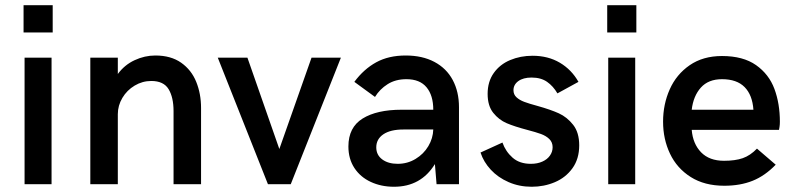

<svg xmlns="http://www.w3.org/2000/svg" viewBox="-20 -710 3060 740"><path d="M70.8 -585V-689.9H183.1V-585ZM74.7 0V-487.8H178.7V0Z M328.1 -487.8H434.1V-424.8Q460 -460 498.8 -478Q537.6 -496.1 578.6 -496.1Q638.7 -496.1 678.2 -468.3Q717.8 -440.4 736.3 -394.5Q754.9 -348.6 754.9 -293.9V0H648.9V-281.7Q648.9 -334.5 629.9 -366.2Q610.8 -397.9 563 -397.9Q528.8 -397.9 499 -380.1Q469.2 -362.3 451.7 -332.8Q434.1 -303.2 434.1 -270V0H328.1Z M1012.7 0 819.3 -487.8H933.6L1056.6 -135.7L1180.7 -487.8H1293.9L1100.6 0Z M1322.8 -145.5Q1322.8 -219.2 1377.7 -253.2Q1432.6 -287.1 1527.8 -287.1H1649.9Q1649.9 -342.3 1624 -373.5Q1598.1 -404.8 1546.4 -404.8Q1504.4 -404.8 1473.9 -385.5Q1443.4 -366.2 1425.3 -336.4L1345.7 -394.5Q1382.3 -443.8 1430.2 -470Q1478 -496.1 1543.5 -496.1Q1607.9 -496.1 1654.3 -471.4Q1700.7 -446.8 1724.9 -401.6Q1749 -356.4 1749 -296.9V0H1662.6L1656.2 -77.6Q1602.5 9.8 1498.5 9.8Q1449.2 9.8 1409.2 -8.8Q1369.1 -27.3 1345.9 -62.5Q1322.8 -97.7 1322.8 -145.5ZM1649.9 -210.9H1534.7Q1484.9 -210.9 1457.5 -192.4Q1430.2 -173.8 1430.2 -142.1Q1430.2 -112.8 1453.1 -95.7Q1476.1 -78.6 1512.7 -78.6Q1550.3 -78.6 1581.5 -97.4Q1612.8 -116.2 1630.9 -146.7Q1648.9 -177.2 1649.9 -210.9Z M1832 -122.1 1916.5 -160.6Q1928.7 -126 1955.6 -102.3Q1982.4 -78.6 2025.9 -78.6Q2051.3 -78.6 2070.3 -87.2Q2089.4 -95.7 2099.6 -110.4Q2109.9 -125 2109.9 -142.6Q2109.9 -161.6 2097.2 -174.1Q2084.5 -186.5 2064.9 -193.6Q2045.4 -200.7 2011.7 -209.5Q1963.4 -222.2 1933.1 -235.1Q1902.8 -248 1881.1 -275.1Q1859.4 -302.2 1859.4 -348.1Q1859.4 -395.5 1883.1 -428.7Q1906.7 -461.9 1946.3 -478.5Q1985.8 -495.1 2032.7 -495.1Q2092.3 -495.1 2137.7 -468.3Q2183.1 -441.4 2209.5 -394.5L2128.4 -350.1Q2112.3 -377.9 2088.6 -394.5Q2064.9 -411.1 2028.8 -411.1Q1996.6 -411.1 1977.8 -397.5Q1959 -383.8 1959 -362.3Q1959 -345.7 1970.7 -335Q1982.4 -324.2 2000.7 -317.4Q2019 -310.5 2051.3 -301.8Q2102.1 -287.6 2133.8 -273.2Q2165.5 -258.8 2189 -229Q2212.4 -199.2 2212.4 -149.9Q2212.4 -97.7 2186.3 -61.5Q2160.2 -25.4 2118.4 -7.8Q2076.7 9.8 2029.3 9.8Q1981 9.8 1940.2 -8.1Q1899.4 -25.9 1871.6 -55.9Q1843.8 -85.9 1832 -122.1Z M2320.3 -585V-689.9H2432.6V-585ZM2324.2 0V-487.8H2428.2V0Z M2535.6 -241.2Q2535.6 -308.1 2561.3 -365.7Q2586.9 -423.3 2638.2 -458.7Q2689.5 -494.1 2762.7 -494.1Q2844.2 -494.1 2894 -459Q2943.8 -423.8 2964.8 -367.2Q2985.8 -310.5 2985.8 -240.7Q2985.8 -230 2984.4 -220.9Q2982.9 -211.9 2982.4 -209.5H2646Q2650.4 -155.8 2682.1 -123Q2713.9 -90.3 2770.5 -90.3Q2813.5 -90.3 2842.5 -100.3Q2871.6 -110.4 2897.5 -137.2L2969.7 -75.2Q2928.2 -32.2 2880.6 -13.2Q2833 5.9 2771.5 5.9Q2695.3 5.9 2642.1 -27.8Q2588.9 -61.5 2562.3 -117.7Q2535.6 -173.8 2535.6 -241.2ZM2883.8 -287.1Q2879.9 -343.8 2849.9 -374.3Q2819.8 -404.8 2762.7 -404.8Q2710.4 -404.8 2681.4 -372.6Q2652.3 -340.3 2646 -287.1Z"/></svg>

Font: Acari Sans SemiBold
Style: Regular
Weight: 600
Designer: Alfredo Marco Pradil and Stefan Peev
Foundry: Hanken Design Co.
Version: Version 1.045;January 11, 2019;FontCreator 11.5.0.2425 64-bi